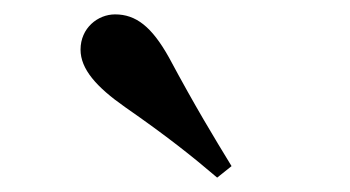

<svg xmlns="http://www.w3.org/2000/svg" viewBox="-20 -875 487 267"><path d="M302 -644C277 -685 252 -726 215 -795C191 -838 169 -855 140 -855C116 -855 92 -836 92 -806C92 -779 114 -754 154 -726C213 -685 248 -657 282 -628Z"/></svg>

Font: Noto Serif CJK TC
Style: Bold
Weight: 700
Designer: Ryoko NISHIZUKA 西塚涼子 (kana & ideographs); Frank Grießhammer (Latin, Greek & Cyrillic); Wenlong ZHANG 张文龙 (bopomofo); San
Foundry: Adobe
Version: Version 2.001;hotconv 1.1.0;makeotfexe 2.6.0